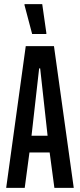

<svg xmlns="http://www.w3.org/2000/svg" viewBox="-20 -912 387 932"><path d="M10 0 105 -688H242L338 0H244L221 -172H123L100 0ZM133 -253H211L175 -580H170ZM136 -747 99 -887V-892H185L205 -752V-747Z"/></svg>

Font: Saira Ultra Condensed SemiBold
Style: Regular
Weight: 600
Width: 1
Designer: Hector Gatti with collaboration of the Omnibus-Type team
Foundry: Omnibus-Type
Version: Version 1.001; ttfautohint (v1.8)